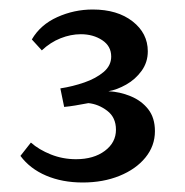

<svg xmlns="http://www.w3.org/2000/svg" viewBox="-20 -706 390 404"><path d="M154 -322Q111 -322 77 -336.5Q43 -351 23 -378L45 -406Q62 -391 87 -381Q112 -371 140 -371Q177 -371 200.5 -388.5Q224 -406 224 -433Q224 -459 205.5 -473Q187 -487 166 -489Q150 -486 138 -484Q126 -482 115 -481L107 -520Q133 -524 157.5 -532.5Q182 -541 198 -554.5Q214 -568 214 -587Q214 -609 195 -621.5Q176 -634 150 -634Q129 -634 107.5 -625.5Q86 -617 68 -600L47 -623Q65 -654 100.5 -670Q136 -686 175 -686Q227 -686 259 -661Q291 -636 291 -598Q291 -575 278 -557Q265 -539 245.5 -528Q226 -517 208 -514Q232 -513 255 -503.5Q278 -494 292 -476Q306 -458 306 -430Q306 -399 286 -374.5Q266 -350 231.5 -336Q197 -322 154 -322Z"/></svg>

Font: Rasa Medium
Style: Regular
Weight: 500
Designer: Anna Giedrys (Yrsa+Rasa design), David Brezina (Yrsa art-direction, Rasa art-direction, design)
Foundry: Rosetta Type Foundry
Version: Version 2.004